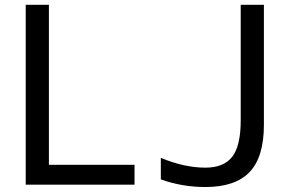

<svg xmlns="http://www.w3.org/2000/svg" viewBox="-20 -752 1174 784"><path d="M179.7 -732.4V-79.1H529.3V2H85V-732.4ZM962.9 -732.4H1057.6V-242.2Q1057.6 -110.4 999 -49.3Q940.4 11.7 818.4 11.7Q723.6 11.7 636.7 -19.5V-107.4Q733.4 -67.4 818.4 -67.4Q893.6 -67.4 928.2 -111.8Q962.9 -156.2 962.9 -260.7Z"/></svg>

Font: Nasu
Style: Regular
Weight: 400
Designer: Ryoko NISHIZUKA (kana &amp; ideographs); Paul D. Hunt (Latin, Greek &amp; Cyrillic); Wenlong ZHANG (bopomofo); Sandoll C
Version: Version 2014.1215